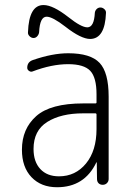

<svg xmlns="http://www.w3.org/2000/svg" viewBox="-20 -745 540 774"><path d="M315.4 -288.1Q225.6 -288.1 170.4 -253.4Q115.2 -218.8 115.2 -144.5Q115.2 -92.8 142.6 -63.5Q169.9 -34.2 217.8 -34.2Q284.2 -34.2 326.7 -85.9Q369.1 -137.7 369.1 -224.6V-283.2Q369.1 -288.1 364.3 -288.1ZM210 9.8Q145.5 9.8 106.9 -30.8Q68.4 -71.3 68.4 -141.6Q68.4 -225.6 126 -276.9Q183.6 -328.1 315.4 -328.1H364.3Q369.1 -328.1 369.1 -332V-365.2Q369.1 -432.6 343.8 -459.5Q318.4 -486.3 254.9 -486.3Q188.5 -486.3 111.3 -457Q104.5 -454.1 97.2 -459Q89.8 -463.9 89.8 -471.7Q89.8 -495.1 112.3 -502.9Q191.4 -530.3 254.9 -530.3Q344.7 -530.3 381.3 -491.7Q418 -453.1 418 -355.5V-23.4Q418 -13.7 411.1 -6.8Q404.3 0 394 0Q383.8 0 377.4 -6.3Q371.1 -12.7 371.1 -23.4L370.1 -89.8Q370.1 -90.8 369.1 -90.8Q368.2 -90.8 368.2 -89.8Q320.3 9.8 210 9.8ZM407.2 -692.4Q403.3 -588.9 343.8 -587.9Q306.6 -587.9 243.2 -637.7Q191.4 -677.7 168 -677.7Q140.6 -677.7 137.7 -615.2Q136.7 -606.4 130.4 -599.1Q124 -591.8 115.2 -591.8Q106.4 -591.8 99.1 -599.1Q91.8 -606.4 92.8 -615.2Q96.7 -725.6 156.2 -724.6Q193.4 -724.6 255.9 -675.8Q307.6 -634.8 332 -634.8Q359.4 -634.8 362.3 -693.4Q363.3 -702.1 369.6 -708.5Q376 -714.8 384.8 -714.8Q393.6 -714.8 400.9 -708Q408.2 -701.2 407.2 -692.4Z"/></svg>

Font: Rounded-L Mgen+ 1m light
Style: Regular
Weight: 200
Designer: [Source Han Sans]
Ryoko NISHIZUKA  (kana & ideographs); Paul D. Hunt (Latin, Greek & Cyrillic); Wenlong ZHANG  (bopomofo
Version: Version 1.059.20150602